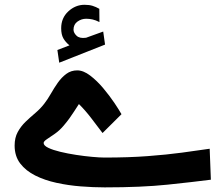

<svg xmlns="http://www.w3.org/2000/svg" viewBox="-20 -791 947 810"><path d="M273.1 -599.7 222.1 -580 229.9 -526.5 423.2 -602.9 415.4 -657.9 346 -632.8Q344.8 -632.3 343.9 -632Q343.1 -631.7 342.1 -631.7Q316.1 -628.1 303.3 -640Q290.6 -651.9 290.1 -665.4Q290.1 -688.2 306.9 -700Q323.7 -711.9 343.4 -711.9Q357.6 -711.9 371 -708.8Q384.3 -705.7 399.5 -697.9L399 -753.8Q384.6 -762.1 370.6 -766.4Q356.5 -770.8 336.6 -770.8Q298.2 -770.8 268.1 -742.9Q238.1 -715.1 238.1 -671.8Q238.1 -645.3 247.3 -629.2Q256.5 -613.1 273.1 -599.7ZM420.9 -126.3Q400.3 -126.3 368.3 -129.3Q336.3 -132.2 301 -137.6Q265.7 -143 234.5 -150.5Q203.3 -158 183.7 -167.4Q164.1 -176.8 164.1 -187.8Q164.1 -194.7 178 -203.9Q192 -213.1 211.8 -226.9Q231.5 -240.6 248.6 -261Q263.2 -278.1 273 -291.9Q282.9 -305.7 292 -319.8Q301.1 -333.8 312.9 -352Q338.9 -326.5 364.5 -293.1Q390.1 -259.7 412.6 -229.8L492.5 -309.2Q483.2 -326.1 462.8 -356.6Q442.3 -387 415.8 -418.6Q389.3 -450.3 360.5 -472.2Q331.8 -494.1 305.8 -494.1Q279.7 -494.1 259.7 -479.3Q239.7 -464.5 223.8 -441.9Q207.9 -419.2 194.3 -395.2Q180.6 -371.2 166.4 -353.1Q150.3 -332.3 129 -314.3Q107.6 -296.3 87.8 -277.2Q67.9 -258 54.8 -234Q41.7 -209.9 41.7 -177Q41.7 -132.3 65.3 -101.3Q89 -70.4 128.8 -50.5Q168.6 -30.5 218.3 -19.7Q268 -8.8 320.7 -4.7Q373.4 -0.5 421.9 -0.5Q577.7 -0.5 687.3 -12Q797 -23.5 869.6 -32.9L864.6 -163.5Q811.9 -155.8 747.9 -147.1Q683.9 -138.4 603.5 -132.4Q523.1 -126.3 420.9 -126.3Z"/></svg>

Font: Vazirmatn NL
Style: Regular
Weight: 400
Designer: Saber Rastikerdar
Foundry: Saber Rastikerdar
Version: Version 33.003